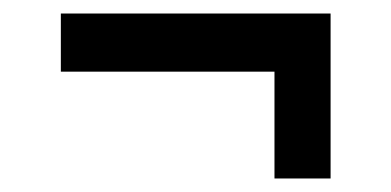

<svg xmlns="http://www.w3.org/2000/svg" viewBox="-20 -317 579 284"><path d="M386 -53V-211H70V-297H469V-53Z"/></svg>

Font: Saira Thin Medium
Style: Regular
Weight: 500
Version: Version 1.101